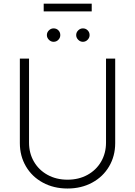

<svg xmlns="http://www.w3.org/2000/svg" viewBox="-20 -1031 747 1062"><path d="M617.2 -707V-239.3Q617.2 -168 583.5 -110.6Q549.8 -53.2 489.7 -20.8Q429.7 11.7 353.5 11.7Q277.3 11.7 217.3 -20.8Q157.2 -53.2 123.5 -110.6Q89.8 -168 89.8 -239.3V-707H140.6V-242.2Q140.6 -183.6 167.7 -137Q194.8 -90.3 243.2 -63.7Q291.5 -37.1 353.5 -37.1Q415.5 -37.1 463.9 -63.7Q512.2 -90.3 539.3 -137Q566.4 -183.6 566.4 -242.2V-707ZM239.3 -836.9Q239.3 -852.1 250.5 -863Q261.7 -874 276.4 -874Q292.5 -874 303 -863.3Q313.5 -852.5 313.5 -836.9Q313.5 -821.8 302.7 -810.8Q292 -799.8 276.4 -799.8Q261.7 -799.8 250.5 -811Q239.3 -822.3 239.3 -836.9ZM401.4 -836.9Q401.4 -852.1 412.6 -863Q423.8 -874 438.5 -874Q454.1 -874 464.8 -863.3Q475.6 -852.5 475.6 -836.9Q475.6 -822.3 464.6 -811Q453.6 -799.8 438.5 -799.8Q423.8 -799.8 412.6 -811Q401.4 -822.3 401.4 -836.9ZM487.3 -967.8H221.7V-1010.7H487.3Z"/></svg>

Font: Pretendard ExtraLight
Style: Regular
Weight: 200
Designer: Base glyphs from Inter by Rasmus Andersson; Hangeul glyphs from Noto Sans CJK(Source Han Sans) by Jang Soo-young and Kan
Foundry: Kil Hyung-jin
Version: Version 1.309